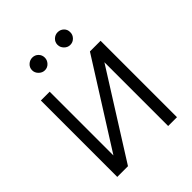

<svg xmlns="http://www.w3.org/2000/svg" viewBox="-204 -850 970 970"><g transform="rotate(-45 281.0 -365.0)"><path d="M130.9 -90.3 418.5 -545.9H494.6V0H431.6V-455.6L144.5 0H67.9V-545.9H130.9ZM190.4 -639.2Q172.4 -639.2 158.4 -653.1Q144.5 -667 144.5 -685.1Q144.5 -704.1 158.4 -717Q172.4 -730 190.4 -730Q209.5 -730 222.4 -717Q235.4 -704.1 235.4 -685.1Q235.4 -667 222.4 -653.1Q209.5 -639.2 190.4 -639.2ZM371.6 -639.2Q353.5 -639.2 339.8 -653.1Q326.2 -667 326.2 -685.1Q326.2 -704.1 339.8 -717Q353.5 -730 371.6 -730Q391.1 -730 404.3 -717Q417.5 -704.1 417 -685.1Q417.5 -667 404.3 -653.1Q391.1 -639.2 371.6 -639.2Z"/></g></svg>

Font: Inter Tight Light
Style: Regular
Weight: 300
Designer: Rasmus Andersson
Foundry: rsms
Version: Version 3.004